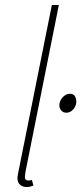

<svg xmlns="http://www.w3.org/2000/svg" viewBox="-20 -742 326 770"><path d="M86 8Q71 8 60.5 -1Q50 -10 50 -28Q50 -33 51.5 -40Q53 -47 54 -54L188 -722H216L82 -52Q81 -45 80.5 -40Q80 -35 80 -32Q80 -18 94 -18Q97 -18 99.5 -18.5Q102 -19 108 -20L114 2Q107 5 101 6.5Q95 8 86 8ZM246 -290Q233 -290 225.5 -299Q218 -308 218 -320Q218 -331 224 -341.5Q230 -352 239.5 -359Q249 -366 260 -366Q274 -366 280 -357Q286 -348 286 -334Q286 -323 280.5 -313Q275 -303 266 -296.5Q257 -290 246 -290Z"/></svg>

Font: Source Sans 3
Style: Italic
Weight: 200
Italic angle: -11°
Designer: Paul D. Hunt
Foundry: Adobe
Version: Version 3.046;hotconv 1.0.118;makeotfexe 2.5.65603